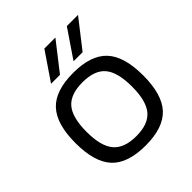

<svg xmlns="http://www.w3.org/2000/svg" viewBox="-194 -831 972 972"><g transform="rotate(-45 292.5 -345.0)"><path d="M293 -510Q420 -510 477.5 -448Q535 -386 535 -250Q535 -114 477.5 -52Q420 10 293 10Q165 10 107.5 -52Q50 -114 50 -250Q50 -386 107.5 -448Q165 -510 293 -510ZM130 -250Q130 -148 168.5 -102.5Q207 -57 293 -57Q379 -57 417 -102.5Q455 -148 455 -250Q455 -353 417 -398Q379 -443 293 -443Q206 -443 168 -398Q130 -353 130 -250ZM175 -550 277 -700H356L239 -550ZM336 -550 438 -700H518L401 -550Z"/></g></svg>

Font: Fivo Sans Modern
Style: Regular
Weight: 400
Designer: Alexander Slobzheninov
Foundry: Alexander Slobzheninov
Version: 1.0